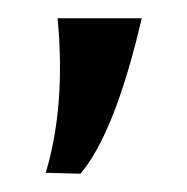

<svg xmlns="http://www.w3.org/2000/svg" viewBox="-20 -500 205 210"><path d="M30 -311Q52 -384 43 -480H135Q106 -355 68 -310Z"/></svg>

Font: Bellefair
Style: Regular
Weight: 400
Designer: Nick Shinn, Liron Lavi Turkenic
Foundry: Shinntype
Version: Version 1.003;PS 001.003;hotconv 1.0.88;makeotf.lib2.5.64775